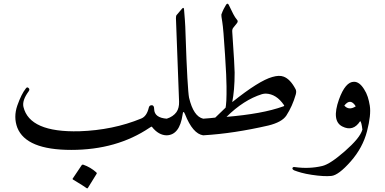

<svg xmlns="http://www.w3.org/2000/svg" viewBox="-20 -733 2087 1040"><path d="M120 -254Q127 -264 135 -256Q143 -249 135 -238Q99 -189 107 -154Q140 -15 410 -22Q592 -28 745 -91Q775 -103 786 -150Q789 -164 804 -163Q815 -161 815 -142Q816 -95 884 -90Q909 -89 906 -58Q900 0 884 0Q839 0 803 -46Q801 -49 790 -41Q612 79 366 79Q122 79 74 -41Q52 -99 74 -162Q96 -224 120 -254ZM423 161Q425 158 431 159Q471 173 502 201Q506 205 503 209L456 285Q453 290 446 284Q442 281 425 270Q408 259 376 240Q371 237 374 234Z M1081 -90Q1093 -87 1093 -61Q1091 1 1081 0Q1024 -8 982 -115Q972 -139 969 -112Q953 -2 883 0Q877 0 872 -11Q848 -80 883 -90Q918 -101 936 -126Q951 -148 950 -182L933 -635Q933 -648 937 -652L966 -686Q976 -697 977 -681Q979 -657 981.5 -624Q984 -591 985 -549Q990 -397 995 -310.5Q1000 -224 1004 -204Q1028 -102 1081 -90Z M1205 -708Q1210 -714 1213 -713Q1217 -712 1220 -705Q1233 -677 1243.5 -657Q1254 -637 1263 -627Q1272 -618 1263 -607L1243 -582Q1237 -574 1238 -561Q1245 -461 1248 -406Q1251 -351 1251 -340Q1251 -290 1247.5 -250Q1244 -210 1238 -180Q1383 -296 1455 -316Q1493 -327 1516 -318Q1552 -305 1581 -250Q1587 -239 1582 -221Q1564 -158 1531 -107Q1507 -71 1433 -53Q1342 -32 1253.5 -18.5Q1165 -5 1080 0Q1070 0 1063 -22Q1055 -46 1059 -67Q1063 -88 1080 -90Q1101 -91 1117.5 -93Q1134 -95 1146 -96L1202 -150Q1203 -154 1204 -163.5Q1205 -173 1206 -188Q1207 -203 1207 -222.5Q1207 -242 1207 -265Q1207 -288 1205 -331Q1203 -374 1199 -435Q1190 -579 1184 -614Q1178 -649 1179 -654Q1185 -671 1191.5 -684Q1198 -697 1205 -708ZM1420 -226Q1410 -226 1399 -223Q1300 -192 1207 -100Q1303 -108 1380 -122Q1457 -136 1515 -157Q1522 -159 1518 -164Q1477 -224 1420 -226Z M1816 -194Q1851 -291 1898 -290Q1927 -290 1952 -250Q1965 -230 1972 -208Q1979 -186 1983 -161Q1991 -111 1968 -22Q1945 67 1880 141Q1814 216 1775 220Q1735 224 1669 214Q1636 209 1612.5 202.5Q1589 196 1574 190Q1563 185 1564 178Q1566 170 1577 172Q1655 183 1726 166Q1747 161 1777.5 141Q1808 121 1848 86Q1888 51 1912 22Q1936 -7 1943 -31Q1938 -73 1931 -77Q1893 -18 1834 -48Q1775 -78 1816 -194ZM1907 -157Q1878 -204 1845 -161Q1870 -133 1907 -157Z"/></svg>

Font: Amiri Modified
Style: Regular
Weight: 400
Version: 0.117-H1